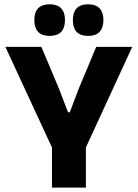

<svg xmlns="http://www.w3.org/2000/svg" viewBox="-20 -852 626 872"><path d="M223 -167 4.5 -639H168L249 -446.5L289 -342H297L336.5 -446.5L417 -639H580.5L363 -167ZM216 0V-307.5H370V0ZM205 -689Q170.5 -689 153.2 -707.2Q136 -725.5 136 -758.5V-762.5Q136 -796 153.2 -814.2Q170.5 -832.5 205 -832.5Q240.5 -832.5 257.8 -814.2Q275 -796 275 -762.5V-758.5Q275 -725.5 257.8 -707.2Q240.5 -689 205 -689ZM380 -689Q345 -689 328 -707.2Q311 -725.5 311 -758.5V-762.5Q311 -796 328 -814.2Q345 -832.5 380 -832.5Q415 -832.5 432.2 -814.2Q449.5 -796 449.5 -762.5V-758.5Q449.5 -725.5 432.2 -707.2Q415 -689 380 -689Z"/></svg>

Font: Anek Latin
Style: Bold
Weight: 700
Designer: Yesha Goshar
Foundry: Ek Type
Version: Version 1.003